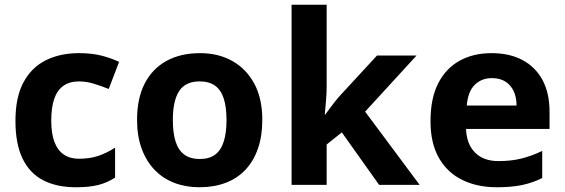

<svg xmlns="http://www.w3.org/2000/svg" viewBox="-20 -780 2382 810"><path d="M300 10Q219.2 10 162.2 -19.5Q105.2 -49 75.2 -111Q45.2 -173 45.2 -269.9Q45.2 -369.9 79.1 -432.9Q113.1 -495.9 173.6 -525.9Q234 -555.8 312.9 -555.8Q368.6 -555.8 410.1 -544.9Q451.5 -533.9 482.4 -519L438.7 -404.7Q403.9 -418.6 373.3 -427.6Q342.8 -436.5 312.9 -436.5Q273.6 -436.5 247.5 -418Q221.3 -399.4 208.7 -362.8Q196.2 -326.1 196.2 -270.9Q196.2 -216.8 209.7 -181.1Q223.3 -145.4 249.4 -127.9Q275.5 -110.3 312.8 -110.3Q359.7 -110.3 395.7 -122.7Q431.6 -135.1 465.5 -157V-30.8Q431.7 -8.9 394.2 0.5Q356.8 10 300 10Z M1086.6 -274.1Q1086.6 -205.9 1068.1 -153Q1049.7 -100 1015.3 -63.7Q981 -27.3 931.9 -8.7Q882.8 10 821.3 10Q764.1 10 715.6 -8.5Q667.1 -27 632.1 -63.5Q597.1 -100 577.6 -153Q558.2 -205.9 558.2 -274.1Q558.2 -364.6 590.2 -427.2Q622.2 -489.7 682 -522.8Q741.7 -555.8 823.9 -555.8Q901.2 -555.8 959.9 -522.8Q1018.7 -489.9 1052.7 -427.3Q1086.6 -364.7 1086.6 -274.1ZM709.2 -273.8Q709.2 -219.8 720.7 -183.1Q732.3 -146.4 757.5 -127.8Q782.7 -109.2 822.9 -109.2Q863.1 -109.2 887.8 -127.8Q912.5 -146.4 924 -183.1Q935.6 -219.8 935.6 -273.5Q935.6 -328.1 924 -364.2Q912.4 -400.4 887.3 -418.5Q862.2 -436.6 822.2 -436.6Q762.5 -436.6 735.8 -395.9Q709.2 -355.1 709.2 -273.8Z M1358.1 -419.1Q1358.1 -388.3 1355.6 -357.9Q1353.1 -327.5 1350.2 -296.7H1352.2Q1362.1 -310.6 1372.7 -324.6Q1383.2 -338.6 1394.2 -352.6Q1405.2 -366.6 1417.2 -379.6L1570.5 -545.8H1737.4L1520.4 -309L1750.4 0H1579.5L1422.1 -221.5L1358.1 -170.4V0H1210.1V-760H1358.1Z M2053.8 -555.8Q2129.7 -555.8 2184.1 -526.8Q2238.5 -497.8 2268.5 -442.8Q2298.4 -387.8 2298.4 -307.9V-236.2H1946.2Q1948.2 -172.8 1983.8 -136.6Q2019.5 -100.4 2082.8 -100.4Q2135.7 -100.4 2178.7 -110.9Q2221.6 -121.4 2267.5 -143.3V-28.9Q2227.5 -9 2183.1 0.5Q2138.7 10 2075.8 10Q1993.9 10 1931 -20.5Q1868 -51 1832.1 -113Q1796.2 -175 1796.2 -268.9Q1796.2 -364.8 1828.6 -428.3Q1861.1 -491.8 1919 -523.8Q1976.9 -555.8 2053.8 -555.8ZM2054.8 -450.4Q2011.5 -450.4 1982.8 -422.2Q1954.2 -394 1949.2 -334.8H2159.2Q2159.2 -368 2147.7 -394.1Q2136.1 -420.2 2113 -435.3Q2090 -450.4 2054.8 -450.4Z"/></svg>

Font: Noto Sans Hebrew
Style: Regular
Weight: 400
Designer: Monotype Design Team
Foundry: Monotype Imaging Inc.
Version: Version 2.003;January 10, 2023;FontCreator 14.0.0.2877 64-bi